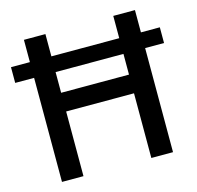

<svg xmlns="http://www.w3.org/2000/svg" viewBox="-104 -823 956 932"><g transform="rotate(-15 374.0 -357.0)"><path d="M95 0H203V-325H544V0H653V-523H748V-602H653V-714H544V-602H203V-714H95V-602H0V-523H95ZM203 -419V-523H544V-419Z"/></g></svg>

Font: Noto Sans Canadian Aboriginal Medium
Style: Regular
Weight: 500
Designer: Monotype Design Team, Typotheque's Kevin King
Foundry: Monotype Imaging Inc.
Version: Version 2.004